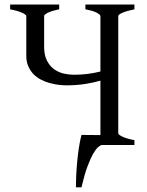

<svg xmlns="http://www.w3.org/2000/svg" viewBox="-20 -635 643 841"><path d="M239.3 -615.2V-594.2Q206.1 -587.4 189.7 -579.3Q173.3 -571.3 173.3 -564.5V-428.2Q173.8 -391.6 186.3 -368.2Q198.7 -344.7 217.8 -331.3Q236.8 -317.9 259.5 -312.7Q282.2 -307.6 303.7 -307.6Q333.5 -307.6 362.1 -311Q390.6 -314.5 419.9 -321.8V-564.5Q419.9 -570.3 404.8 -578.9Q389.6 -587.4 354 -594.2V-615.2H568.8V-594.2Q535.6 -587.4 516.8 -579.3Q498 -571.3 498 -564.5V-51.3Q498 -45.4 515.9 -36.6Q533.7 -27.8 568.8 -21V0H426.3Q418.9 1.5 408.9 10.3Q398.9 19 387.2 39.8Q375.5 60.5 362.5 95.7Q349.6 130.9 336.9 185.5H312.5Q312.5 165 313.7 136.2Q314.9 107.4 317.9 75.9Q320.8 44.4 325.4 13.2Q330.1 -18.1 336.9 -43.9H347.7Q356.4 -43.9 368.4 -43.7Q380.4 -43.5 394 -43.5H419.9V-281.7Q387.7 -272.5 350.3 -266.8Q313 -261.2 271.5 -261.2Q254.4 -261.2 234.9 -263.7Q215.3 -266.1 195.8 -271.7Q176.3 -277.3 158.2 -286.9Q140.1 -296.4 126.2 -310.8Q112.3 -325.2 103.8 -345Q95.2 -364.7 95.2 -390.6V-564.5Q95.2 -570.3 77.4 -578.9Q59.6 -587.4 24.4 -594.2V-615.2Z"/></svg>

Font: Gentium Plus CyrE
Style: Regular
Weight: 400
Designer: J. Victor Gaultney, Annie Olsen, Iska Routamaa, Becca Hirsbrunner
Foundry: SIL International
Version: Version 5.000